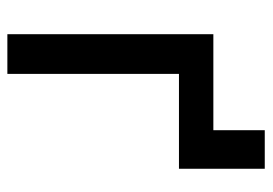

<svg xmlns="http://www.w3.org/2000/svg" viewBox="-126 -594 721 508"><g transform="rotate(90 234.0 -340.5)"><path d="M176 -454V0H71V-545H325V-681H427V-454Z"/></g></svg>

Font: Sinter Medium
Style: Regular
Weight: 500
Foundry: Adobe & rsms
Version: Version 1.000